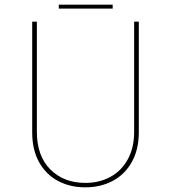

<svg xmlns="http://www.w3.org/2000/svg" viewBox="-20 -795 733 823"><path d="M346 -11Q406 -11 453.5 -37Q501 -63 528 -112.5Q555 -162 555 -230V-702H575V-228Q575 -154 545 -100.5Q515 -47 463 -19.5Q411 8 346 8Q280 8 228.5 -19.5Q177 -47 147.5 -100Q118 -153 118 -228V-702H138V-230Q138 -127 195.5 -69Q253 -11 346 -11ZM463 -775V-758H232V-775Z"/></svg>

Font: Josefin Sans Thin
Style: Regular
Weight: 250
Designer: Santiago Orozco
Foundry: Typemade
Version: Version 2.000